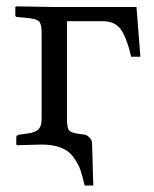

<svg xmlns="http://www.w3.org/2000/svg" viewBox="-20 -451 481 599"><path d="M109.9 0 33.2 2 30.8 0V-22.9Q30.8 -28.8 39.1 -30.8L64 -34.2Q88.9 -37.1 99.4 -47.1Q109.9 -57.1 109.9 -79.1V-347.2Q109.9 -375 102.5 -383.5Q95.2 -392.1 65.9 -395L34.2 -397.9Q28.3 -397.9 27.8 -402.8V-429.2L30.8 -431.2L148.9 -429.2H405.8L418 -273.9H389.2Q377 -328.1 358.9 -356.4Q340.8 -384.8 300.8 -384.8H189V-78.1Q189 -51.3 196 -43.7Q203.1 -36.1 227.1 -33.2L245.1 -30.8Q251 -29.8 258.5 -22.5Q266.1 -15.1 267.1 -6.8L271 127.9H244.1Q237.3 98.1 231.2 80.1Q225.1 62 210.4 41Q195.8 20 170.9 10Q146 0 109.9 0Z"/></svg>

Font: Linux Libertine
Style: Regular
Weight: 400
Designer: Philipp H. Poll
Foundry: Philipp H. Poll
Version: Version 5.3.0 ; ttfautohint (v0.9)